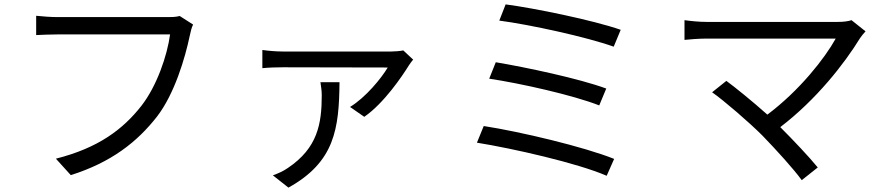

<svg xmlns="http://www.w3.org/2000/svg" viewBox="-20 -777 4040 876"><path d="M800 -704C781 -699 762 -699 747 -699H245C212 -699 173 -702 145 -705V-617C171 -618 205 -620 245 -620H756C743 -524 696 -385 625 -294C541 -187 429 -102 235 -53L303 22C487 -36 606 -129 697 -246C776 -349 824 -510 846 -615C850 -634 854 -651 861 -665Z M1442 -402C1445 -382 1448 -362 1448 -343C1448 -212 1429 -102 1294 -11C1271 5 1247 15 1225 23L1296 79C1507 -38 1527 -189 1529 -402ZM1820 -547C1807 -544 1780 -542 1765 -542H1271C1241 -542 1205 -545 1177 -549V-466C1208 -469 1241 -470 1271 -470L1749 -469C1720 -420 1648 -332 1577 -289L1642 -244C1732 -306 1816 -431 1845 -478C1850 -486 1859 -498 1865 -505Z M2287 -757 2258 -683C2396 -665 2658 -608 2780 -564L2812 -641C2686 -685 2417 -740 2287 -757ZM2242 -493 2212 -418C2354 -397 2598 -342 2714 -296L2746 -373C2621 -419 2379 -470 2242 -493ZM2187 -202 2156 -126C2318 -100 2615 -33 2748 25L2782 -52C2645 -107 2355 -176 2187 -202Z M3865 -685C3851 -680 3829 -677 3801 -677H3205C3170 -677 3131 -681 3103 -685V-595C3123 -597 3166 -601 3205 -601H3793C3743 -511 3628 -364 3481 -254C3413 -315 3331 -381 3294 -408L3229 -356C3282 -319 3398 -219 3458 -159C3521 -94 3601 -6 3638 45L3711 -13C3671 -62 3600 -137 3540 -197C3705 -323 3832 -486 3904 -603C3910 -612 3919 -623 3929 -634Z"/></svg>

Font: Noto Sans CJK SC Regular
Style: Regular
Weight: 400
Designer: Ryoko NISHIZUKA (kana & ideographs); Paul D. Hunt (Latin, Greek & Cyrillic); Wenlong ZHANG (bopomofo); Sandoll Communica
Foundry: Adobe Systems Incorporated
Version: Version 1.004;PS 1.004;hotconv 1.0.82;makeotf.lib2.5.63406